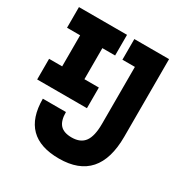

<svg xmlns="http://www.w3.org/2000/svg" viewBox="-164 -820 914 956"><g transform="rotate(30 293.0 -341.5)"><path d="M306.2 9.8Q88.4 9.8 88.4 -208.5H221.2Q221.2 -158.7 242.2 -135.7Q263.2 -112.8 308.6 -112.8Q359.4 -112.8 382.8 -144.8Q406.2 -176.8 406.2 -247.6V-574.7H334.5V-693.4H534.2V-247.6Q534.2 9.8 306.2 9.8ZM16.1 -277.3V-396H91.3V-574.7H16.1V-693.4H292.5V-574.7H219.2V-396H302.2V-277.3Z"/></g></svg>

Font: Cascadia Code NF
Style: Bold
Weight: 700
Monospace: yes
Designer: Aaron Bell
Foundry: Saja Typeworks
Version: Version 2404.023; ttfautohint (v1.8.4)